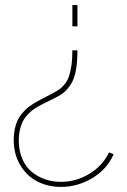

<svg xmlns="http://www.w3.org/2000/svg" viewBox="-20 -526 501 759"><path d="M286.1 -505.9V-421.9H266.1V-505.9ZM286.1 -327.1Q286.1 -280.8 280 -247.8Q273.9 -214.8 261 -194.3Q248 -173.8 234.6 -162.4Q221.2 -150.9 200.2 -140.1Q191.4 -135.7 176 -128.2Q160.6 -120.6 150.6 -115.7Q140.6 -110.8 126.5 -102.5Q112.3 -94.2 103.3 -86.4Q94.2 -78.6 84 -66.7Q73.7 -54.7 67.9 -41.5Q62 -28.3 58.1 -10.3Q54.2 7.8 54.2 28.8Q54.2 69.8 68.1 102.1Q82 134.3 105.7 153.6Q129.4 172.9 158.7 182.9Q188 192.9 220.2 192.9Q280.8 192.9 333.3 161.1Q385.7 129.4 411.1 76.2L429.2 84Q402.3 144 344.2 178.5Q286.1 212.9 221.2 212.9Q171.4 212.9 129.6 192.4Q87.9 171.9 61 128.4Q34.2 85 34.2 25.9Q34.2 3.9 38.3 -15.4Q42.5 -34.7 48.6 -48.6Q54.7 -62.5 65.7 -75.7Q76.7 -88.9 86.2 -97.4Q95.7 -106 111.1 -115.5Q126.5 -125 137.2 -130.6Q147.9 -136.2 165 -145Q182.1 -153.8 191.9 -159.2Q206.5 -167 216.3 -174.1Q226.1 -181.2 236.3 -194.1Q246.6 -207 252.4 -223.6Q258.3 -240.2 262.2 -266.4Q266.1 -292.5 266.1 -327.1Z"/></svg>

Font: Rawline Thin
Style: Regular
Weight: 250
Designer: Matt McInerney, Pablo Impallari, Rodrigo Fuenzalida
Foundry: Matt McInerney, Pablo Impallari, Rodrigo Fuenzalida
Version: Version 4.020;PS 004.020;hotconv 1.0.88;makeotf.lib2.5.64775